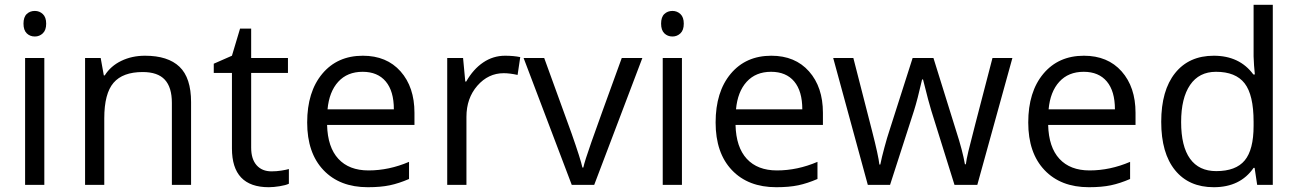

<svg xmlns="http://www.w3.org/2000/svg" viewBox="-20 -780 5476 810"><path d="M167 0H85.9V-535.2H167ZM79.1 -680.2Q79.1 -708 92.8 -720.9Q106.4 -733.9 127 -733.9Q146.5 -733.9 160.6 -720.7Q174.8 -707.5 174.8 -680.2Q174.8 -652.8 160.6 -639.4Q146.5 -626 127 -626Q106.4 -626 92.8 -639.4Q79.1 -652.8 79.1 -680.2Z M705.1 0V-346.2Q705.1 -411.6 675.3 -443.8Q645.5 -476.1 582 -476.1Q498 -476.1 459 -430.7Q419.9 -385.3 419.9 -280.8V0H338.9V-535.2H404.8L418 -461.9H421.9Q446.8 -501.5 491.7 -523.2Q536.6 -544.9 591.8 -544.9Q688.5 -544.9 737.3 -498.3Q786.1 -451.7 786.1 -349.1V0Z M1125.5 -57.1Q1147 -57.1 1167 -60.3Q1187 -63.5 1198.7 -66.9V-4.9Q1185.5 1.5 1159.9 5.6Q1134.3 9.8 1113.8 9.8Q958.5 9.8 958.5 -153.8V-472.2H881.8V-511.2L958.5 -544.9L992.7 -659.2H1039.6V-535.2H1194.8V-472.2H1039.6V-157.2Q1039.6 -108.9 1062.5 -83Q1085.4 -57.1 1125.5 -57.1Z M1531.7 9.8Q1413.1 9.8 1344.5 -62.5Q1275.9 -134.8 1275.9 -263.2Q1275.9 -392.6 1339.6 -468.8Q1403.3 -544.9 1510.7 -544.9Q1611.3 -544.9 1669.9 -478.8Q1728.5 -412.6 1728.5 -304.2V-252.9H1359.9Q1362.3 -158.7 1407.5 -109.9Q1452.6 -61 1534.7 -61Q1621.1 -61 1705.6 -97.2V-24.9Q1662.6 -6.3 1624.3 1.7Q1585.9 9.8 1531.7 9.8ZM1509.8 -477.1Q1445.3 -477.1 1407 -435.1Q1368.7 -393.1 1361.8 -318.8H1641.6Q1641.6 -395.5 1607.4 -436.3Q1573.2 -477.1 1509.8 -477.1Z M2110.8 -544.9Q2146.5 -544.9 2174.8 -539.1L2163.6 -463.9Q2130.4 -471.2 2105 -471.2Q2040 -471.2 1993.9 -418.5Q1947.8 -365.7 1947.8 -287.1V0H1866.7V-535.2H1933.6L1942.9 -436H1946.8Q1976.6 -488.3 2018.6 -516.6Q2060.5 -544.9 2110.8 -544.9Z M2392.1 0 2189 -535.2H2275.9L2391.1 -217.8Q2430.2 -106.4 2437 -73.2H2440.9Q2446.3 -99.1 2474.9 -180.4Q2503.4 -261.7 2603 -535.2H2689.9L2486.8 0Z M2856.9 0H2775.9V-535.2H2856.9ZM2769 -680.2Q2769 -708 2782.7 -720.9Q2796.4 -733.9 2816.9 -733.9Q2836.4 -733.9 2850.6 -720.7Q2864.7 -707.5 2864.7 -680.2Q2864.7 -652.8 2850.6 -639.4Q2836.4 -626 2816.9 -626Q2796.4 -626 2782.7 -639.4Q2769 -652.8 2769 -680.2Z M3254.9 9.8Q3136.2 9.8 3067.6 -62.5Q2999 -134.8 2999 -263.2Q2999 -392.6 3062.7 -468.8Q3126.5 -544.9 3233.9 -544.9Q3334.5 -544.9 3393.1 -478.8Q3451.7 -412.6 3451.7 -304.2V-252.9H3083Q3085.4 -158.7 3130.6 -109.9Q3175.8 -61 3257.8 -61Q3344.2 -61 3428.7 -97.2V-24.9Q3385.7 -6.3 3347.4 1.7Q3309.1 9.8 3254.9 9.8ZM3232.9 -477.1Q3168.5 -477.1 3130.1 -435.1Q3091.8 -393.1 3085 -318.8H3364.7Q3364.7 -395.5 3330.6 -436.3Q3296.4 -477.1 3232.9 -477.1Z M4006.8 0 3908.7 -314Q3899.4 -342.8 3874 -444.8H3870.1Q3850.6 -359.4 3835.9 -313L3734.9 0H3641.1L3495.1 -535.2H3580.1Q3631.8 -333.5 3658.9 -228Q3686 -122.6 3689.9 -85.9H3693.8Q3699.2 -113.8 3711.2 -158Q3723.1 -202.1 3731.9 -228L3830.1 -535.2H3918L4013.7 -228Q4041 -144 4050.8 -86.9H4054.7Q4056.6 -104.5 4065.2 -141.1Q4073.7 -177.7 4167 -535.2H4251L4103 0Z M4573.7 9.8Q4455.1 9.8 4386.5 -62.5Q4317.9 -134.8 4317.9 -263.2Q4317.9 -392.6 4381.6 -468.8Q4445.3 -544.9 4552.7 -544.9Q4653.3 -544.9 4711.9 -478.8Q4770.5 -412.6 4770.5 -304.2V-252.9H4401.9Q4404.3 -158.7 4449.5 -109.9Q4494.6 -61 4576.7 -61Q4663.1 -61 4747.6 -97.2V-24.9Q4704.6 -6.3 4666.3 1.7Q4627.9 9.8 4573.7 9.8ZM4551.8 -477.1Q4487.3 -477.1 4449 -435.1Q4410.6 -393.1 4403.8 -318.8H4683.6Q4683.6 -395.5 4649.4 -436.3Q4615.2 -477.1 4551.8 -477.1Z M5272.9 -71.8H5268.6Q5212.4 9.8 5100.6 9.8Q4995.6 9.8 4937.3 -62Q4878.9 -133.8 4878.9 -266.1Q4878.9 -398.4 4937.5 -471.7Q4996.1 -544.9 5100.6 -544.9Q5209.5 -544.9 5267.6 -465.8H5273.9L5270.5 -504.4L5268.6 -542V-759.8H5349.6V0H5283.7ZM5110.8 -58.1Q5193.8 -58.1 5231.2 -103.3Q5268.6 -148.4 5268.6 -249V-266.1Q5268.6 -379.9 5230.7 -428.5Q5192.9 -477.1 5109.9 -477.1Q5038.6 -477.1 5000.7 -421.6Q4962.9 -366.2 4962.9 -265.1Q4962.9 -162.6 5000.5 -110.4Q5038.1 -58.1 5110.8 -58.1Z"/></svg>

Font: f0_46894 
Style: Regular
Weight: 400
Foundry: Ascender Corporation
Version: Version 1.10